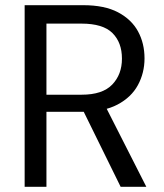

<svg xmlns="http://www.w3.org/2000/svg" viewBox="-20 -720 634 740"><path d="M75 0V-700H301Q383 -700 435 -672.5Q487 -645 512 -599Q537 -553 537 -495Q537 -439 511.5 -392Q486 -345 433 -317Q380 -289 297 -289H159V0ZM445 0 291 -313H385L544 0ZM159 -355H295Q375 -355 412.5 -394Q450 -433 450 -494Q450 -556 413.5 -592.5Q377 -629 294 -629H159Z"/></svg>

Font: DM Sans 16pt
Style: Regular
Weight: 400
Version: Version 4.004;gftools[0.9.30]